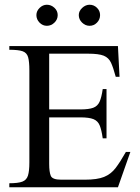

<svg xmlns="http://www.w3.org/2000/svg" viewBox="-20 -794 592 814"><path d="M532.7 -149.9 480 0H19.5V-17.1Q56.6 -17.1 74.7 -23.9Q92.8 -30.8 98.6 -49.8Q104.5 -68.8 104.5 -105.5V-495.6Q104.5 -533.2 99.1 -551.8Q93.8 -570.3 75.9 -576.7Q58.1 -583 19.5 -583V-598.6H480L486.8 -468.3H470.7Q460.4 -506.8 450.7 -528.1Q440.9 -549.3 419.7 -557.9Q398.4 -566.4 354 -566.4H188.5V-330.1H320.3Q356.9 -330.1 375.5 -337.2Q394 -344.2 402.3 -363Q410.6 -381.8 415.5 -416.5H431.6V-207.5H415.5Q410.6 -242.7 402.8 -262Q395 -281.2 376.5 -288.8Q357.9 -296.4 320.3 -296.4H188.5V-99.6Q188.5 -64.9 195.3 -48.6Q202.1 -32.2 239.3 -32.2H339.8Q392.1 -32.2 421.1 -43.9Q450.2 -55.7 470 -81.5Q489.7 -107.4 513.7 -149.9ZM404.3 -730Q404.3 -711.4 391.1 -698Q377.9 -684.6 359.9 -684.6Q341.8 -684.6 327.9 -698.2Q314 -711.9 314 -730Q314 -747.1 328.4 -760.5Q342.8 -773.9 359.9 -773.9Q377.9 -773.9 391.1 -761Q404.3 -748 404.3 -730ZM224.6 -730Q224.6 -711.4 210.7 -698Q196.8 -684.6 178.7 -684.6Q160.6 -684.6 147.5 -698.2Q134.3 -711.9 134.3 -730Q134.3 -747.1 147.9 -760.5Q161.6 -773.9 178.7 -773.9Q196.8 -773.9 210.7 -761Q224.6 -748 224.6 -730Z"/></svg>

Font: Rohingya Solluk
Style: Regular
Weight: 400
Designer: SIL International
Foundry: SIL International
Version: Version 1.001